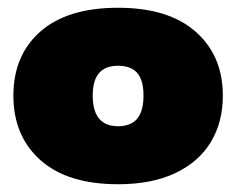

<svg xmlns="http://www.w3.org/2000/svg" viewBox="-20 -771 609 495"><path d="M284.5 -296Q154 -296 84.2 -358.2Q14.5 -420.5 14.5 -524.5Q14.5 -628.5 84.2 -689.8Q154 -751 284.5 -751Q414.5 -751 484.5 -689.2Q554.5 -627.5 554.5 -524.5Q554.5 -455.5 523.2 -404.2Q492 -353 431.5 -324.5Q371 -296 284.5 -296ZM284.5 -445.5Q305 -445.5 319.8 -453.5Q334.5 -461.5 342.2 -479Q350 -496.5 350 -524.5Q350 -552.5 342.2 -569.5Q334.5 -586.5 319.8 -594Q305 -601.5 284.5 -601.5Q264 -601.5 249.5 -594Q235 -586.5 227 -569.5Q219 -552.5 219 -524.5Q219 -496.5 227 -479Q235 -461.5 249.5 -453.5Q264 -445.5 284.5 -445.5Z"/></svg>

Font: Encode Sans SemiExpanded Black
Style: Regular
Weight: 900
Width: 6
Designer: Multiple Designers
Foundry: Impallari Type
Version: Version 3.002